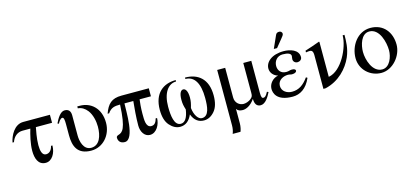

<svg xmlns="http://www.w3.org/2000/svg" viewBox="-69 -1196 4192 1947"><g transform="rotate(-15 2027.0 -222.5)"><path d="M442 -366V-450H162C66 -450 15 -343 3 -276H18C36 -330 77 -366 132 -366H214C197 -309 174 -219 174 -142C174 -67 196 10 277 10C343 10 386 -64 386 -143H371C362 -98 335 -73 302 -73C261 -73 249 -123 249 -182C249 -254 267 -339 272 -366Z M732 -460V-440C771 -437 803 -418 831 -382C866 -336 881 -266 881 -209C881 -109 848 -18 761 -18C679 -18 659 -117 659 -174V-385C659 -432 638 -455 596 -455C554 -455 518 -398 493 -345L507 -339C516 -358 535 -388 555 -388C572 -388 575 -356 575 -318V-198C575 -85 609 10 755 10C878 10 971 -95 971 -225C971 -382 870 -460 759 -460Z M1468 -137C1455 -82 1428 -73 1406 -73C1376 -73 1363 -97 1357 -122C1351 -147 1351 -184 1351 -218C1351 -278 1357 -338 1361 -366H1480V-450H1194C1088 -450 1044 -404 1010 -309H1026C1061 -360 1099 -366 1156 -366C1144 -107 1102 -86 1061 -73C1047 -69 1038 -61 1038 -50C1038 -15 1058 14 1105 14C1211 14 1198 -288 1202 -366H1295C1288 -296 1279 -199 1279 -112C1279 -47 1314 10 1371 10C1442 10 1483 -73 1483 -137Z M1863 -445C1956 -445 2007 -362 2007 -208C2007 -116 1999 -18 1923 -18C1888 -18 1850 -65 1841 -146C1853 -188 1859 -213 1859 -253C1859 -321 1837 -349 1814 -349C1791 -349 1769 -324 1769 -251C1769 -208 1775 -185 1787 -146C1775 -64 1747 -18 1702 -18C1632 -18 1621 -126 1621 -218C1621 -364 1682 -445 1765 -445V-460C1634 -460 1531 -384 1531 -209C1531 -138 1546 -84 1579 -46C1612 -9 1648 10 1688 10C1744 10 1786 -22 1814 -86C1838 -22 1880 10 1938 10C1980 10 2017 -9 2049 -46C2081 -83 2097 -137 2097 -211C2097 -386 1996 -460 1863 -460Z M2628 -106C2606 -65 2595 -56 2576 -56C2565 -56 2556 -67 2556 -113V-450H2472V-136C2472 -102 2466 -94 2449 -79C2424 -56 2389 -48 2368 -48C2327 -48 2282 -80 2282 -138V-450H2198V132C2198 166 2191 196 2182 217H2264C2271 202 2280 167 2280 131V-18H2282C2292 2 2318 10 2345 10C2374 10 2425 -6 2470 -71H2472C2472 -27 2487 10 2533 10C2583 10 2620 -52 2643 -99Z M2808 -507H2842L2908 -588C2924 -607 2935 -621 2935 -633C2935 -653 2918 -662 2905 -662C2884 -662 2874 -654 2867 -639ZM3048 -145C2999 -77 2949 -40 2875 -40C2823 -40 2770 -71 2770 -129C2770 -192 2833 -217 2877 -217C2898 -217 2904 -211 2921 -211C2953 -211 2969 -224 2969 -237C2969 -248 2957 -258 2931 -258C2906 -258 2900 -249 2870 -249C2814 -249 2786 -288 2786 -334C2786 -386 2822 -431 2879 -431C2935 -431 2966 -418 2966 -391C2966 -381 2962 -376 2962 -357C2962 -332 2982 -315 3006 -315C3028 -315 3053 -329 3053 -357C3053 -435 2964 -460 2897 -460C2771 -460 2703 -397 2703 -329C2703 -287 2732 -249 2780 -235C2725 -226 2680 -176 2680 -122C2680 -83 2697 10 2870 10C2945 10 3017 -31 3062 -136Z M3518 -460C3518 -336 3413 -113 3274 -90H3273V-456L3269 -460C3217 -441 3166 -423 3114 -407V-389C3131 -393 3149 -393 3156 -393C3178 -393 3189 -376 3189 -344V14H3212C3356 -19 3454 -126 3500 -232C3537 -317 3537 -399 3537 -460Z M4022 -228C4022 -358 3944 -460 3808 -460C3670 -460 3584 -329 3584 -202C3584 -82 3682 10 3801 10C3922 10 4022 -112 4022 -228ZM3933 -191C3933 -125 3898 -22 3818 -22C3715 -22 3673 -161 3673 -244C3673 -313 3701 -428 3788 -428C3895 -428 3933 -276 3933 -191Z"/></g></svg>

Font: STIXGeneral
Style: Regular
Weight: 400
Designer: MicroPress Inc., with final additions and corrections provided by Coen Hoffman, Elsevier (retired)
Version: Version 1.1.0